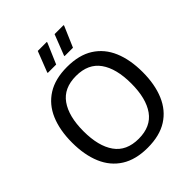

<svg xmlns="http://www.w3.org/2000/svg" viewBox="-237 -985 1131 1131"><g transform="rotate(-45 329.0 -419.0)"><path d="M329.2 11.7Q230 11.7 164.6 -29.6Q99.2 -70.8 67.1 -146.7Q35 -222.5 35 -325Q35 -428.3 67.1 -503.8Q99.2 -579.2 164.6 -620.4Q230 -661.7 329.2 -661.7Q429.2 -661.7 494.2 -620.4Q559.2 -579.2 591.2 -503.8Q623.3 -428.3 623.3 -325Q623.3 -222.5 591.2 -146.7Q559.2 -70.8 494.2 -29.6Q429.2 11.7 329.2 11.7ZM329.2 -63.3Q430.8 -63.3 479.6 -132.1Q528.3 -200.8 528.3 -325Q528.3 -449.2 479.6 -517.9Q430.8 -586.7 329.2 -586.7Q227.5 -586.7 178.8 -517.9Q130 -449.2 130 -325Q130 -200.8 178.8 -132.1Q227.5 -63.3 329.2 -63.3ZM294.2 -716.7H224.2V-721.7L274.2 -850H349.2V-845ZM434.2 -716.7H364.2V-721.7L414.2 -850H489.2V-845Z"/></g></svg>

Font: Familjen Grotesk Variable
Style: Regular
Weight: 400
Designer: Anders Wikstroem, Jonas Baeckman, Matilda Gysing, Kristian Moeller
Foundry: Familjen STHLM AB
Version: Version 2.000